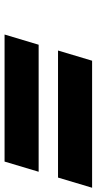

<svg xmlns="http://www.w3.org/2000/svg" viewBox="194 -846 433 862"><g transform="rotate(90 411.0 -414.5)"><path d="M252.1 -611 206.3 -458H776.7L822.4 -611ZM180.3 -371 134.5 -218H704.9L750.6 -371Z"/></g></svg>

Font: Hussar
Style: BdSuprExtOblThree
Weight: 700
Foundry: Cannot Into Space Fonts
Version: Version 2.00